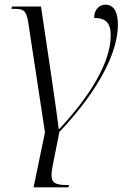

<svg xmlns="http://www.w3.org/2000/svg" viewBox="-20 -564 558 824"><path d="M124 240H274L276 230H267C220 230 201 222 201 187C201 177 203 164 206 147L235 2C365 -134 486 -312 486 -458C486 -517 466 -544 432 -544C409 -544 384 -526 384 -487C424 -487 456 -474 455 -412C455 -296 366 -151 234 -10H232C226 -62 211 -165 200 -240L156 -536H31L29 -526H42C81 -526 93 -519 101 -469L173 4Z"/></svg>

Font: Noto Serif Display Light
Style: Italic
Weight: 300
Italic angle: -12°
Designer: Monotype Design Team
Foundry: Monotype Imaging Inc.
Version: Version 2.009